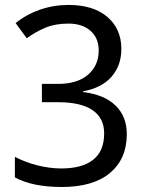

<svg xmlns="http://www.w3.org/2000/svg" viewBox="-20 -744 591 774"><path d="M314.9 -376V-373Q401.4 -362.3 446.3 -318.1Q491.2 -273.9 491.2 -203.1Q491.2 -104 423.8 -47.1Q356.4 9.8 229 9.8Q110.8 9.8 40 -28.8V-111.8Q82.5 -89.4 132.1 -77.1Q181.6 -64.9 227.1 -64.9Q311.5 -64.9 355.7 -100.1Q399.9 -135.3 399.9 -206.1Q399.9 -268.1 353 -300Q306.2 -332 213.9 -332H148.9V-405.8H213.9Q292 -405.8 335 -442.9Q377.9 -480 377.9 -541Q377.9 -590.8 344.7 -619.9Q311.5 -648.9 255.9 -648.9Q203.6 -648.9 163.8 -632.6Q124 -616.2 87.9 -589.8L43 -650.9Q86.4 -686 141.4 -705.1Q196.3 -724.1 255.9 -724.1Q356.4 -724.1 412.8 -675.8Q469.2 -627.4 469.2 -546.9Q469.2 -479.5 429.2 -434.3Q389.2 -389.2 314.9 -376Z"/></svg>

Font: Noto Sans Gujarati
Style: Regular
Weight: 400
Designer: Monotype Design team
Foundry: Monotype Imaging Inc.
Version: Version 1.02 uh